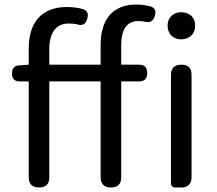

<svg xmlns="http://www.w3.org/2000/svg" viewBox="-20 -829 958 849"><path d="M827 -271V-498C827 -528 812 -543 782 -543C752 -543 736 -528 736 -498V-19C736 -7 743 0 755 0H781H784C810 0 827 -17 827 -43ZM826 -759C815 -769 799 -775 781 -775C746 -775 721 -751 721 -716C721 -679 746 -655 781 -655C799 -655 815 -661 826 -672C837 -682 843 -698 843 -716C843 -734 837 -748 826 -759ZM425 -234V-45C425 -15 441 0 471 0C501 0 516 -15 516 -45V-469H594C619 -469 631 -481 631 -506C631 -531 619 -543 594 -543H516V-629C516 -699 541 -736 592 -736C600 -736 608 -735 616 -734C641 -726 658 -734 665 -760C671 -781 665 -795 644 -801C625 -806 604 -809 584 -809C475 -809 425 -740 425 -630V-543H198V-613C198 -685 229 -725 283 -725C296 -725 307 -724 319 -722C344 -713 359 -721 366 -747C372 -768 367 -782 346 -789C324 -795 300 -798 275 -798C163 -798 107 -728 107 -615V-543L65 -540C43 -539 33 -526 33 -504C33 -481 44 -469 67 -469H107V-45C107 -15 123 0 153 0C183 0 198 -15 198 -45V-469H311H425Z"/></svg>

Font: GenSenRounded2 TW R
Style: Regular
Weight: 400
Version: Version 2.100;PS 2.1;hotconv 16.6.51;makeotf.lib2.5.65220 DE